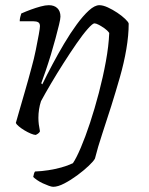

<svg xmlns="http://www.w3.org/2000/svg" viewBox="-20 -520 574 740"><path d="M41 -46Q45 -60 54 -91.5Q63 -123 76 -167.5Q89 -212 102 -261Q111 -293 118 -327.5Q125 -362 129.5 -387Q134 -412 134 -419Q134 -430 127.5 -434Q121 -438 109 -438H56Q56 -446 58 -454Q60 -462 62 -468Q80 -476 99 -483Q118 -490 136.5 -495Q155 -500 168 -500Q189 -500 201 -488.5Q213 -477 213 -456Q213 -447 207.5 -424.5Q202 -402 194 -372Q186 -342 176 -309Q166 -276 156 -247Q146 -218 139 -199L143 -195Q160 -230 181.5 -270.5Q203 -311 227 -351.5Q251 -392 275.5 -425.5Q300 -459 322.5 -479.5Q345 -500 363 -500Q377 -500 395.5 -491.5Q414 -483 432 -471Q450 -459 462.5 -447Q475 -435 476 -429Q476 -384 467 -331Q458 -278 442 -222Q426 -166 408.5 -110.5Q391 -55 374 -4Q357 47 346 91Q341 101 322 119Q303 137 278 155.5Q253 174 228 187Q203 200 185 200Q179 200 168 196Q157 192 145 186.5Q133 181 123 174Q113 167 108 162Q110 154 111 149.5Q112 145 115 141Q141 140 166.5 136Q192 132 216 125.5Q240 119 261 109Q274 90 291.5 49Q309 8 327 -46.5Q345 -101 361 -162Q377 -223 388 -283Q399 -343 401 -393Q394 -403 382.5 -411Q371 -419 360.5 -424.5Q350 -430 344 -430Q337 -430 318 -408.5Q299 -387 274.5 -351.5Q250 -316 224.5 -276Q199 -236 176 -197Q153 -158 138 -130Q133 -115 130.5 -98.5Q128 -82 128 -66Q128 -53 129.5 -41Q131 -29 134 -14Q133 -11 129.5 -7.5Q126 -4 118 0Q111 0 99 -5Q87 -10 74.5 -17.5Q62 -25 52.5 -33Q43 -41 41 -46Z"/></svg>

Font: Texturina 12pt ExtraLight
Style: Italic
Weight: 250
Italic angle: -11°
Designer: Guillermo Torres Carreño
Foundry: Omnibus-Type
Version: Version 1.002